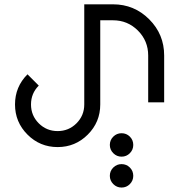

<svg xmlns="http://www.w3.org/2000/svg" viewBox="-20 -469 821 880"><path d="M366.2 -449.2H498Q595.2 -449.2 663.8 -380.6Q732.4 -312 732.4 -214.8V0H659.2V-214.8Q659.2 -281.7 612.1 -328.9Q564.9 -376 498 -376H439.5V9.8Q439.5 90.8 382.3 147.9Q325.2 205.1 244.1 205.1Q163.1 205.1 106 147.9Q48.8 90.8 48.8 9.8Q48.8 -71.3 106 -128.4L157.7 -76.7Q122.1 -41 122.1 9.8Q122.1 60.5 157.7 96.2Q193.4 131.8 244.1 131.8Q294.9 131.8 330.6 96.2Q366.2 60.5 366.2 9.8ZM537.1 390.6Q515.1 390.6 499.3 374.8Q483.4 358.9 483.4 336.9Q483.4 314.5 499.3 298.8Q515.1 283.2 537.1 283.2Q559.6 283.2 575.2 298.8Q590.8 314.5 590.8 336.9Q590.8 358.9 575.2 374.8Q559.6 390.6 537.1 390.6ZM537.1 249Q515.1 249 499.3 233.2Q483.4 217.3 483.4 195.3Q483.4 172.9 499.3 157.2Q515.1 141.6 537.1 141.6Q559.6 141.6 575.2 157.2Q590.8 172.9 590.8 195.3Q590.8 217.3 575.2 233.2Q559.6 249 537.1 249Z"/></svg>

Font: Catrinity
Style: Regular
Weight: 400
Designer: Alexander Lange
Foundry: High-Logic / Made with FontCreator
Version: Version 2.090;May 20, 2024;FontCreator 15.0.0.2974 64-bit